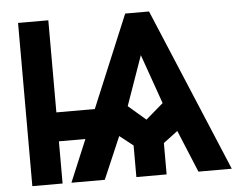

<svg xmlns="http://www.w3.org/2000/svg" viewBox="-52 -803 1097 866"><g transform="rotate(-5 496.5 -369.5)"><path d="M60 0V-739H197V-322H371L545 -739H653L963 0H812L733 -191L668 -142V0H531V-143L470 -191L388 0H237L317 -191H197V0ZM520 -322 599 -254 678 -322 599 -546Z"/></g></svg>

Font: Involve
Style: Bold
Weight: 700
Designer: Stefan Peev
Foundry: Context Ltd.
Version: Version 1.001